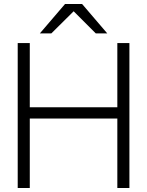

<svg xmlns="http://www.w3.org/2000/svg" viewBox="-20 -934 731 954"><path d="M563 0H623V-720H563V-401H128V-720H68V0H128V-345H563ZM178 -768H235L346 -878L456 -768H513L388 -914H303Z"/></svg>

Font: Aspekta 250
Style: Regular
Weight: 250
Designer: Ivo Dolenc
Version: Version 2.000